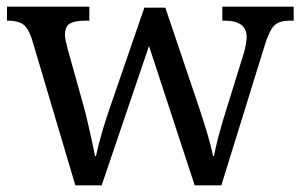

<svg xmlns="http://www.w3.org/2000/svg" viewBox="-20 -556 902 576"><path d="M75 -441Q64 -473 48.5 -483.5Q33 -494 4 -494H1V-536H248V-494H235Q205 -494 190 -485.5Q175 -477 175 -452Q175 -444 177.5 -432Q180 -420 183 -409L230 -241Q237 -217 243.5 -187.5Q250 -158 256 -131.5Q262 -105 265 -88H268Q273 -113 284.5 -153.5Q296 -194 309 -231L413 -533H476L576 -237Q584 -213 593 -184.5Q602 -156 609 -130.5Q616 -105 619 -88H622Q631 -139 661 -234L711 -395Q715 -408 717.5 -422.5Q720 -437 720 -445Q720 -494 654 -494H647V-536H861V-494H848Q819 -494 803.5 -480Q788 -466 773 -416L644 0H564L427 -418L285 0H206Z"/></svg>

Font: Noto Serif Old Uyghur
Style: Regular
Weight: 400
Designer: Lewis McGuffie
Foundry: Google LLC
Version: Version 1.003; ttfautohint (v1.8.4.7-5d5b)